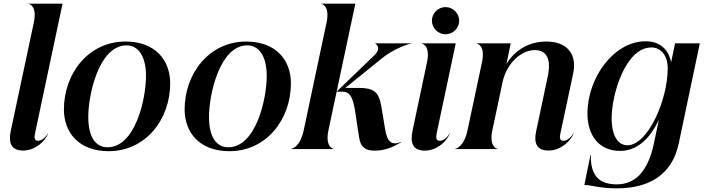

<svg xmlns="http://www.w3.org/2000/svg" viewBox="-20 -820 3884 1056"><path d="M166 -696 39 -99C25.5 -32.5 42.5 8 107.5 8C171.5 8 227 -40.5 245 -86H243.5C236 -72 214 -45.5 188.5 -45.5C170 -45.5 167 -62.5 172.5 -86L324 -800H137.5V-798.5C140.5 -798.5 185.5 -788 166 -696Z M577.5 11.5C781.5 11.5 916 -163 916 -362C916 -489 834.5 -591.5 670 -591.5C466 -591.5 331.5 -415.5 331.5 -218C331.5 -91.5 413 11.5 577.5 11.5ZM571.5 -10C508.5 -10 465.5 -62.5 465.5 -178C465.5 -301 525 -570.5 676 -570.5C739 -570.5 783 -513 783 -402.5C783 -273.5 723 -10 571.5 -10Z M1241.5 11.5C1445.5 11.5 1580 -163 1580 -362C1580 -489 1498.5 -591.5 1334 -591.5C1130 -591.5 995.5 -415.5 995.5 -218C995.5 -91.5 1077 11.5 1241.5 11.5ZM1235.5 -10C1172.5 -10 1129.5 -62.5 1129.5 -178C1129.5 -301 1189 -570.5 1340 -570.5C1403 -570.5 1447 -513 1447 -402.5C1447 -273.5 1387 -10 1235.5 -10Z M1580.5 0H1815V-1.5C1812 -1.5 1767 -12 1786.5 -104L1831.5 -316H1860C1904.5 -316 1919.5 -288 1932.5 -213L1955 -65C1963 -9 1991 8.5 2039.5 8.5C2089.5 8.5 2129 -3.5 2186.5 -38L2186 -39.5C2133 -17.5 2108.5 -41 2097.5 -113L2077.5 -234C2064 -315.5 2035 -336.5 1953 -336.5H1879.5L2086.5 -504C2145.5 -551.5 2230.5 -580.5 2243.5 -580.5V-581.5H2043.5V-580.5C2044 -580.5 2084 -559 2037.5 -514.5L1831.5 -316L1934.5 -800H1747.5V-798.5C1750.5 -798.5 1795.5 -788 1776 -696L1650.5 -104C1631 -12 1586.5 -1.5 1580.5 -1.5Z M2328.5 -478 2248.5 -99C2234.5 -32.5 2252 8.5 2317 8.5C2381 8.5 2436.5 -40.5 2454.5 -86H2453C2445.5 -72 2423.5 -45.5 2398 -45.5C2379.5 -45.5 2376.5 -62.5 2381.5 -86L2486.5 -581.5H2300V-580C2303 -580 2348 -569.5 2328.5 -478ZM2430.5 -631.5C2471.5 -631.5 2505.5 -665.5 2505.5 -706.5C2505.5 -747 2471.5 -781 2430.5 -781C2389.5 -781 2355.5 -747 2355.5 -706.5C2355.5 -665.5 2389.5 -631.5 2430.5 -631.5Z M2631 -478 2551.5 -104C2532 -12 2488 -1.5 2482 -1.5V0H2716.5V-1.5C2713.5 -1.5 2668.5 -12 2688 -104L2746 -377C2769.5 -471 2844.5 -544.5 2922 -544.5C2963 -544.5 2986.5 -524 2995.5 -491.5C3002.5 -464 2999 -429.5 2992.5 -399L2928.5 -96.5C2915 -32.5 2932 8 2997.5 8C3061 8 3116.5 -40.5 3135 -86H3133C3125.5 -72 3104 -45.5 3078 -45.5C3059.5 -45.5 3057 -62.5 3061.5 -83L3132.5 -416C3143.5 -468.5 3135.5 -510 3113.5 -539C3088 -574 3042.5 -591.5 2985 -591.5C2874 -591.5 2802.5 -529.5 2765.5 -469L2789 -581.5H2602.5V-580C2605.5 -580 2650.5 -569.5 2631 -478Z M3370.5 216C3470.5 216 3555 194 3617.5 140C3663 102 3696.5 46.5 3713 -30.5L3829 -581.5H3693L3671 -477C3661.5 -530.5 3625 -593 3531 -593C3356.5 -593 3211 -393 3211 -195.5C3211 -72.5 3277 10 3390 10C3478 10 3551 -48.5 3604 -162L3577 -34C3565.5 24 3542 96 3497 143C3466 174 3425.5 194 3372 194C3339 194 3290 188 3261 153C3239.5 126.5 3227.5 85.5 3230 33H3227.5L3194 197.5C3230.5 197.5 3279 216 3370.5 216ZM3431 -21C3379.5 -21 3345 -71.5 3344 -167.5C3343.5 -302.5 3421 -559 3562.5 -559C3614.5 -559 3652.5 -515.5 3652.5 -444.5C3652.5 -269 3542.5 -21 3431 -21Z"/></svg>

Font: Beautique Display
Style: Bold
Weight: 700
Italic angle: -12°
Designer: Nhat-Quang Ngo
Version: Version 1.100;Glyphs 3.2.3 (3260)